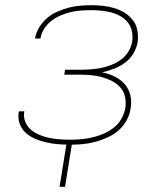

<svg xmlns="http://www.w3.org/2000/svg" viewBox="-20 -548 640 738"><path d="M209 170 235 8H246Q223 8 200.5 6Q178 4 156.5 -1Q135 -6 115 -14.5Q95 -23 79 -37.5Q63 -52 55.5 -73Q48 -94 52 -117L53 -120H74L73 -118Q70 -97 77.5 -79Q85 -61 99.5 -49Q114 -37 132 -29.5Q150 -22 169.5 -18Q189 -14 209.5 -12.5Q230 -11 250 -11Q271 -11 292.5 -13Q314 -15 335.5 -20Q357 -25 378 -34Q399 -43 417.5 -57.5Q436 -72 447 -92Q458 -112 462 -134Q465 -155 460.5 -176Q456 -197 442.5 -212Q429 -227 410.5 -236.5Q392 -246 372 -251.5Q352 -257 330.5 -259Q309 -261 287 -261H227L230 -280H290Q310 -280 330 -281.5Q350 -283 369.5 -287Q389 -291 409 -299Q429 -307 446 -319.5Q463 -332 474 -350.5Q485 -369 488 -388Q491 -408 487 -427.5Q483 -447 471.5 -461.5Q460 -476 443.5 -485.5Q427 -495 408 -500Q389 -505 369.5 -507Q350 -509 330 -509Q311 -509 291 -507.5Q271 -506 252 -501.5Q233 -497 214 -489Q195 -481 178.5 -468.5Q162 -456 150.5 -438.5Q139 -421 136 -402V-400H115V-402Q119 -424 131.5 -444Q144 -464 161.5 -479Q179 -494 201 -503.5Q223 -513 244 -518.5Q265 -524 287.5 -526Q310 -528 331 -528Q354 -528 376.5 -525.5Q399 -523 420.5 -516.5Q442 -510 460 -498.5Q478 -487 491 -470Q504 -453 508 -431Q512 -409 509 -386Q505 -363 492.5 -342Q480 -321 460 -306.5Q440 -292 417.5 -283.5Q395 -275 372 -270Q398 -265 420.5 -254Q443 -243 459 -225Q475 -207 481 -182Q487 -157 482 -131Q479 -108 467 -86Q455 -64 436.5 -47.5Q418 -31 395 -20.5Q372 -10 349 -3.5Q326 3 302.5 5.5Q279 8 256 8L230 170Z"/></svg>

Font: Iosevka Thin Extended
Style: Italic
Weight: 100
Width: 7
Italic angle: -9°
Monospace: yes
Designer: Belleve Invis
Foundry: Belleve Invis
Version: Version 32.5.0; ttfautohint (v1.8.4)